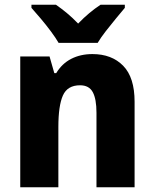

<svg xmlns="http://www.w3.org/2000/svg" viewBox="-20 -786 648 806"><path d="M368 -559Q449 -559 497 -510Q545 -461 545 -359V0H385V-313Q385 -370 369.5 -399Q354 -428 316 -428Q263 -428 244 -385Q225 -342 225 -253V0H65V-549H188L208 -479H216Q240 -519 279 -539Q318 -559 368 -559ZM226 -606Q214 -627 193.5 -654.5Q173 -682 151 -708Q129 -734 112 -753V-766H215Q238 -750 261 -731Q284 -712 308 -687Q332 -712 355.5 -731.5Q379 -751 402 -766H504V-753Q488 -734 466.5 -708Q445 -682 424 -655Q403 -628 390 -606Z"/></svg>

Font: Noto Sans Arabic SemCond ExtBd
Style: Regular
Weight: 800
Width: 4
Designer: Monotype Design Team, Nadine Chahine, Nizar Qandah and Khaled Hosny
Foundry: Monotype Imaging Inc.
Version: Version 2.012; ttfautohint (v1.8.4.7-5d5b)